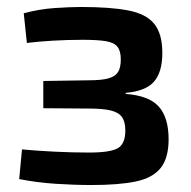

<svg xmlns="http://www.w3.org/2000/svg" viewBox="-20 -520 547 550"><path d="M212 -500Q297 -500 348 -490Q399 -480 422 -451.5Q445 -423 445 -368Q445 -314 421.5 -286.5Q398 -259 340 -254V-251Q407 -246 435 -214.5Q463 -183 463 -121Q463 -67 440 -38.5Q417 -10 368.5 0Q320 10 243 10Q193 10 139.5 6.5Q86 3 35 -7L43 -92Q86 -88 137 -85.5Q188 -83 235 -83Q296 -83 317.5 -95.5Q339 -108 339 -146Q339 -171 329.5 -184.5Q320 -198 297.5 -203.5Q275 -209 236 -209L104 -210V-288L235 -290Q271 -290 290.5 -295.5Q310 -301 318 -313.5Q326 -326 326 -350Q326 -374 316.5 -386Q307 -398 283.5 -402Q260 -406 217 -406Q174 -406 131.5 -403.5Q89 -401 57 -397L48 -482Q93 -494 137 -497Q181 -500 212 -500Z"/></svg>

Font: Exo 2 SemiBold
Style: Regular
Weight: 600
Designer: Natanael Gama
Foundry: Natanael Gama
Version: Version 2.010